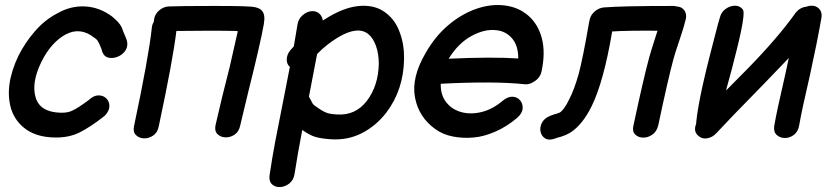

<svg xmlns="http://www.w3.org/2000/svg" viewBox="-20 -555 3359 775"><path d="M202 0Q259 1 302.5 -21Q346 -43 402 -87Q421 -106 421.5 -125.5Q422 -145 409.5 -157.5Q397 -170 377.5 -170Q358 -170 338 -151Q296 -120 275 -110Q255 -99 225 -100Q142 -102 124 -161Q106 -220 146 -303Q185 -383 245 -416Q304 -447 359 -404Q370 -397 373 -392Q376 -387 381 -378Q382 -374 386 -366Q390 -358 392 -348Q399 -327 417 -322.5Q435 -318 455 -326Q475 -334 486.5 -351.5Q498 -369 492 -392Q491 -395 487 -405Q483 -415 478 -426.5Q473 -438 471 -445Q465 -457 455.5 -467Q446 -477 433 -488Q382 -526 323.5 -529Q265 -532 211 -501Q161 -475 121 -429Q81 -383 54 -329Q-3 -209 25 -115Q42 -63 86.5 -32Q131 -1 202 0Z M521 -46Q516 -22 529 -9.5Q542 3 561.5 3.5Q581 4 598.5 -8Q616 -20 621 -46Q678 -313 692 -430Q759 -431 823 -431Q892 -431 932 -430Q937 -429 940 -429L936 -412Q926 -366 907 -284Q901 -259 892.5 -226.5Q884 -194 876 -160.5Q868 -127 862 -101Q853 -62 850 -50Q845 -26 858 -13.5Q871 -1 890.5 -0.5Q910 0 927.5 -12Q945 -24 950 -50Q954 -65 963.5 -106.5Q973 -148 984 -192Q997 -244 1006 -281Q1026 -365 1036 -412Q1042 -441 1045 -458Q1046 -469 1047 -476Q1049 -513 1020 -523Q1015 -525 1010 -526Q1005 -527 996 -528Q981 -529 956 -530Q914 -531 844 -531Q712 -531 661 -529Q640 -528 622.5 -513Q605 -498 602 -477Q601 -472 601 -467Q594 -456 593 -444Q580 -324 521 -46Z M1068 153Q1065 177 1078 189Q1091 201 1111 200Q1131 199 1148 185.5Q1165 172 1169 147Q1181 68 1200 -30L1202 -29Q1231 -9 1252.5 -2.5Q1274 4 1313 7Q1382 12 1439.5 -17Q1497 -46 1539 -100Q1609 -192 1611 -317Q1612 -375 1594 -423Q1577 -472 1540 -501Q1500 -534 1439 -531.5Q1378 -529 1307 -487Q1295 -480 1283 -472Q1281 -489 1269 -500Q1257 -511 1239 -510Q1219 -509 1201.5 -493.5Q1184 -478 1181 -457Q1174 -415 1166 -368L1151 -351Q1138 -335 1137.5 -315.5Q1137 -296 1150 -285Q1143 -249 1133 -198Q1123 -147 1112 -91Q1101 -35 1091 16Q1078 85 1068 153ZM1340 -93Q1322 -94 1312 -96Q1302 -98 1293 -102Q1284 -106 1270 -115Q1245 -131 1242 -137Q1241 -138 1227 -165L1260 -337Q1299 -377 1346 -405Q1424 -451 1466 -418Q1486 -402 1497.5 -370Q1509 -338 1509 -297Q1507 -209 1461 -148Q1415 -88 1340 -93Z M2067 -79Q2088 -97 2089.5 -116.5Q2091 -136 2080 -149.5Q2069 -163 2050 -164.5Q2031 -166 2010 -149Q1969 -114 1924.5 -103Q1880 -92 1842 -102.5Q1804 -113 1781 -142.5Q1758 -172 1759 -217H1761Q1976 -228 2097 -215Q2116 -213 2133 -224Q2160 -239 2166 -267Q2182 -342 2167.5 -399Q2153 -456 2113.5 -491Q2074 -526 2017 -533Q1961 -540 1901.5 -519Q1842 -498 1789 -453Q1736 -408 1698 -341Q1640 -242 1655 -162Q1670 -82 1737 -34Q1767 -12 1808 -4Q1849 4 1891 0Q1932 -3 1979 -23.5Q2026 -44 2067 -79ZM1791 -318Q1830 -381 1883.5 -410Q1937 -439 1984 -433Q2022 -429 2047 -400Q2072 -371 2072 -319Q1964 -326 1791 -318Z M2221 4Q2224 3 2229 1Q2243 -3 2244 -3Q2269 -11 2287 -23Q2333 -55 2368 -126Q2393 -177 2413 -251Q2433 -322 2451 -428Q2511 -432 2634 -431L2626 -406Q2608 -350 2601 -325Q2578 -241 2537 -49Q2531 -25 2543.5 -12.5Q2556 0 2575.5 0.5Q2595 1 2613 -11.5Q2631 -24 2637 -49Q2677 -238 2699 -319Q2705 -341 2723 -394Q2741 -447 2748 -477Q2753 -498 2742.5 -513Q2732 -528 2711 -529Q2704 -531 2697 -531Q2491 -531 2417 -525Q2398 -523 2382 -510Q2366 -497 2361 -479Q2359 -472 2358 -466Q2333 -321 2316 -257Q2298 -193 2277 -153Q2258 -113 2240 -101L2232 -98Q2230 -97 2225 -95.5Q2220 -94 2219 -94Q2210 -91 2202 -88Q2177 -78 2167.5 -59.5Q2158 -41 2162 -23Q2166 -5 2181 4Q2196 13 2221 4Z M2801 -5Q2815 7 2836 3Q2857 -1 2872 -18Q2918 -68 3067 -220L3164 -321L3150 -256Q3116 -110 3105 -46Q3102 -22 3115.5 -10Q3129 2 3148.5 2Q3168 2 3185 -11Q3202 -24 3206 -50Q3217 -113 3250 -255Q3279 -387 3296 -485Q3299 -506 3286.5 -519.5Q3274 -533 3253 -532Q3243 -531 3235 -528Q3209 -525 3192 -504Q3121 -404 3001 -281L2911 -190Q2912 -197 2919 -221Q2926 -245 2935 -280Q2944 -315 2953.5 -353Q2963 -391 2970.5 -426Q2978 -461 2980.5 -485Q2983 -509 2979 -516Q2967 -532 2947 -532Q2927 -532 2909 -519Q2891 -506 2886 -485Q2884 -480 2878.5 -459.5Q2873 -439 2865.5 -409.5Q2858 -380 2850 -349.5Q2842 -319 2836 -294Q2830 -269 2827 -257Q2822 -237 2814.5 -202.5Q2807 -168 2800 -129.5Q2793 -91 2790 -59Q2790 -58 2790 -57Q2790 -56 2790 -55Q2777 -23 2801 -5Z"/></svg>

Font: Balsamiq Sans
Style: Italic
Weight: 400
Italic angle: -12°
Designer: Michael Angeles
Foundry: Balsamiq SRL
Version: Version 1.020; ttfautohint (v1.8.4.7-5d5b);gftools[0.9.26]